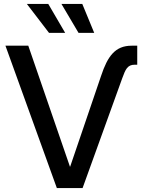

<svg xmlns="http://www.w3.org/2000/svg" viewBox="-20 -961 729 981"><path d="M496.6 -573.7 338.4 -109.4H337.4L124.5 -727.5H7.8L270.5 0H401.9L604.5 -561C621.1 -606.4 630.9 -630.4 668.5 -630.4H681.2V-727.5H652.3C568.8 -727.5 529.8 -673.8 496.6 -573.7ZM117.2 -940.9 230.5 -793H313L226.6 -940.9ZM293.9 -940.9 381.3 -793H461.4L400.4 -940.9Z"/></svg>

Font: Inteeer Medium
Style: Regular
Weight: 500
Designer: Rasmus Andersson
Foundry: rsms
Version: Version 4.001;Glyphs 3.4 (3402)